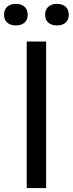

<svg xmlns="http://www.w3.org/2000/svg" viewBox="-68 -950 367 970"><path d="M67 0V-740H165V0ZM220 -821.5Q192 -821.5 176 -835.8Q160 -850 160 -875.5Q160 -901.5 176 -916Q192 -930.5 220 -930.5Q247.5 -930.5 263.5 -916Q279.5 -901.5 279.5 -875.5Q279.5 -850 263.5 -835.8Q247.5 -821.5 220 -821.5ZM12 -821.5Q-15.5 -821.5 -31.5 -835.8Q-47.5 -850 -47.5 -875.5Q-47.5 -901.5 -31.5 -916Q-15.5 -930.5 12 -930.5Q40 -930.5 56 -916Q72 -901.5 72 -875.5Q72 -850 56 -835.8Q40 -821.5 12 -821.5Z"/></svg>

Font: Encode Sans Cnd Md
Style: Regular
Weight: 500
Width: 3
Designer: Multiple Designers
Foundry: Impallari Type
Version: Version 3.002; ttfautohint (v1.8.3) -l 8 -r 50 -G 200 -x 14 